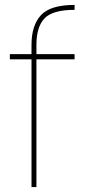

<svg xmlns="http://www.w3.org/2000/svg" viewBox="-20 -760 358 780"><path d="M108 0V-578Q108 -657 146.5 -698.5Q185 -740 283 -740V-720Q194 -720 161 -685.5Q128 -651 128 -578V0ZM20 -519V-540H283V-519Z"/></svg>

Font: Poppins Variable
Style: Regular
Weight: 100
Designer: Jonny Pinhorn
Foundry: Indian Type Foundry
Version: Version 6.000